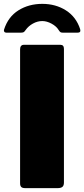

<svg xmlns="http://www.w3.org/2000/svg" viewBox="-52 -974 436 994"><path d="M261 -742Q279 -742 279 -721V-29Q279 -13 271 -6.5Q263 0 246 0H79Q64 0 58 -6Q52 -12 52 -25V-719Q52 -730 57 -736Q62 -742 71 -742ZM272 -805Q265 -805 261 -807.5Q257 -810 252 -818Q240 -838 215 -851.5Q190 -865 167 -865Q142 -865 118.5 -852Q95 -839 81 -819Q75 -810 70.5 -807.5Q66 -805 57 -805H-20Q-27 -805 -30 -810Q-33 -815 -31 -821Q-10 -887 43.5 -920.5Q97 -954 167 -954Q236 -954 289 -920.5Q342 -887 363 -823Q364 -820 364 -815Q364 -805 350 -805Z"/></svg>

Font: Libre Franklin Black
Style: Regular
Weight: 900
Designer: Pablo Impallari, Rodrigo Fuenzalida
Foundry: Impallari Type
Version: Version 1.002; ttfautohint (v1.5)